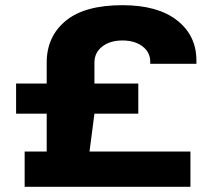

<svg xmlns="http://www.w3.org/2000/svg" viewBox="-20 -720 818 740"><path d="M75 0V-136H160V-282H42V-398H160V-479Q160 -579 233 -639.5Q306 -700 452 -700Q588 -700 662.5 -641.5Q737 -583 737 -487V-474H559V-482Q559 -519 529 -541.5Q499 -564 452 -564Q404 -564 374 -540.5Q344 -517 344 -479V-398H513V-282H344L325 -136H714V0Z"/></svg>

Font: Archivo Expanded ExtraBold
Style: Regular
Weight: 800
Width: 7
Designer: Hector Gatti
Foundry: Omnibus-Type
Version: Version 2.001; ttfautohint (v1.8.3)